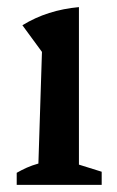

<svg xmlns="http://www.w3.org/2000/svg" viewBox="-20 -520 328 540"><path d="M27 0V-34Q41 -42 55.5 -48.5Q70 -55 88 -60L98 -374L43 -449Q79 -471 118.5 -483.5Q158 -496 202 -500V-57L266 -37V0Z"/></svg>

Font: Piazzolla 24pt SemiBold
Style: Regular
Weight: 600
Designer: Juan Pablo del Peral
Foundry: Huerta Tipografica
Version: Version 2.005